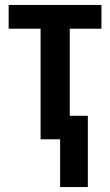

<svg xmlns="http://www.w3.org/2000/svg" viewBox="-20 -563 445 776"><path d="M390 -543V-447H262V-95H335V193H223V0H144V-447H15V-543Z"/></svg>

Font: Avrile Sans Condensed SemiBold
Style: Regular
Weight: 600
Width: 3
Designer: Monotype Design Team
Foundry: Monotype Imaging Inc.
Version: Version 2.001;September 10, 2019;FontCreator 11.5.0.2425 64-